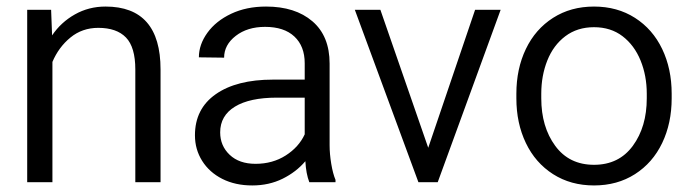

<svg xmlns="http://www.w3.org/2000/svg" viewBox="-20 -556 2107 586"><path d="M63 -526H136L139 -448Q166 -488 208.5 -512Q251 -536 302 -536Q470 -536 470 -344V0H393V-344Q393 -412 364.5 -441.5Q336 -471 280 -471Q231 -471 195 -441.5Q159 -412 140 -367V0H63Z M789 -474Q735 -474 699.5 -446.5Q664 -419 664 -380L587 -381Q587 -420 613 -456Q639 -492 685.5 -514Q732 -536 792 -536Q881 -536 933.5 -491Q986 -446 986 -362V-113Q986 -86 991 -56Q996 -26 1004 -7V0H924Q914 -26 912 -64Q884 -31 842.5 -10.5Q801 10 750 10Q698 10 658.5 -10Q619 -30 597 -65Q575 -100 575 -143Q575 -224 638.5 -268.5Q702 -313 813 -313H910V-363Q910 -415 878.5 -444.5Q847 -474 789 -474ZM910 -146V-258H825Q742 -258 697 -230.5Q652 -203 652 -152Q652 -111 681 -83.5Q710 -56 760 -56Q812 -56 852 -81.5Q892 -107 910 -146Z M1316 0H1257L1063 -526H1141L1287 -105L1430 -526H1508Z M1793 -536Q1864 -536 1918 -501.5Q1972 -467 2001 -406.5Q2030 -346 2030 -270V-256Q2030 -180 2001 -119.5Q1972 -59 1918 -24.5Q1864 10 1793 10Q1722 10 1668 -24.5Q1614 -59 1585 -119.5Q1556 -180 1556 -256V-270Q1556 -346 1585 -406.5Q1614 -467 1668 -501.5Q1722 -536 1793 -536ZM1793 -53Q1869 -53 1911.5 -111Q1954 -169 1954 -256V-270Q1954 -325 1935 -371.5Q1916 -418 1880 -445.5Q1844 -473 1793 -473Q1742 -473 1705.5 -445.5Q1669 -418 1650.5 -371.5Q1632 -325 1632 -270V-256Q1632 -169 1674.5 -111Q1717 -53 1793 -53Z"/></svg>

Font: Freesentation 4 Regular
Style: Regular
Weight: 400
Designer: glyphs from Roboto by Christian Robertson / Hangul glyphs from Noto Sans CJK(Source Han Sans) by Jang Soo-young and Kang
Foundry: PT&
Version: Version 2.001